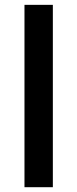

<svg xmlns="http://www.w3.org/2000/svg" viewBox="-20 -780 322 800"><path d="M200.2 0H82V-759.8H200.2Z"/></svg>

Font: Droid Sans TV
Style: Bold
Weight: 600
Version: Version 1.00